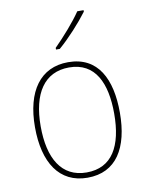

<svg xmlns="http://www.w3.org/2000/svg" viewBox="-87 -827 685 898"><g transform="rotate(-10 256.0 -377.5)"><path d="M373 -758V-765H343C312 -719 259 -659 214 -614V-606H232C280 -647 338 -711 373 -758ZM457 -264C457 -423 401 -538 259 -538C127 -538 54 -436 54 -265C54 -97 122 10 256 10C393 10 457 -97 457 -264ZM81 -265C81 -421 142 -513 259 -513C384 -513 430 -408 430 -264C430 -110 377 -15 256 -15C137 -15 81 -112 81 -265Z"/></g></svg>

Font: Noto Sans Arabic UI SmCn Th
Style: Regular
Weight: 100
Width: 4
Designer: Monotype Design Team, Nadine Chahine and Nizar Qandah
Foundry: Monotype Imaging Inc.
Version: Version 2.010